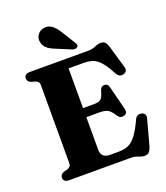

<svg xmlns="http://www.w3.org/2000/svg" viewBox="-166 -1036 1008 1167"><g transform="rotate(-20 338.0 -452.5)"><path d="M241.5 -383H386Q417 -383 430.2 -395.5Q443.5 -408 452 -443Q456 -457.5 463.8 -464Q471.5 -470.5 482 -471Q505 -471.5 511 -446L550 -292.5Q553.5 -276.5 549.5 -267.5Q545.5 -258.5 533.5 -254.5Q521.5 -250.5 511.2 -253.5Q501 -256.5 493.5 -267.5Q478.5 -291 466 -303.2Q453.5 -315.5 438 -320Q422.5 -324.5 398.5 -324.5H241.5ZM48 -672Q48 -685 57 -692.5Q66 -700 84.5 -700H464Q484.5 -700 497.8 -704.8Q511 -709.5 522.8 -714.2Q534.5 -719 549.5 -719Q568 -719 577.5 -708.5Q587 -698 594 -674.5L635.5 -532.5Q640 -517.5 635.2 -507.5Q630.5 -497.5 617.5 -493Q602.5 -488 590.5 -493.5Q578.5 -499 571 -513.5Q550.5 -553 532.5 -577.8Q514.5 -602.5 496.5 -616Q478.5 -629.5 458.2 -634.8Q438 -640 412 -640H313.5V-114.5Q313.5 -87.5 328 -73.8Q342.5 -60 371 -60H427Q462.5 -60 489.2 -71.5Q516 -83 540.8 -115.5Q565.5 -148 594 -210Q600.5 -223.5 611 -228.5Q621.5 -233.5 634.5 -231Q649.5 -228.5 656 -217.8Q662.5 -207 658 -190.5L613.5 -26.5Q606.5 -4 596.8 7Q587 18 566.5 18Q553.5 18 542 13.5Q530.5 9 517 4.5Q503.5 0 483.5 0H84.5Q66 0 57 -7.8Q48 -15.5 48 -28Q48 -50.5 71.5 -59L95.5 -65.5Q108 -70 114.2 -77.2Q120.5 -84.5 120.5 -96V-604Q120.5 -615.5 114.2 -622.8Q108 -630 95.5 -634.5L71.5 -641Q48 -649.5 48 -672ZM349.5 -861.5 404 -774Q409.5 -766.5 411.5 -758.8Q413.5 -751 408 -744.5Q402.5 -738.5 393 -737.8Q383.5 -737 375 -740L281.5 -779Q248.5 -791.5 229 -807.5Q209.5 -823.5 205 -850.5Q199.5 -872.5 213 -894.2Q226.5 -916 254 -921.5Q284.5 -927.5 307.2 -910.5Q330 -893.5 349.5 -861.5Z"/></g></svg>

Font: Fraunces
Style: Bold
Weight: 700
Version: Version 1.000;[b76b70a41]